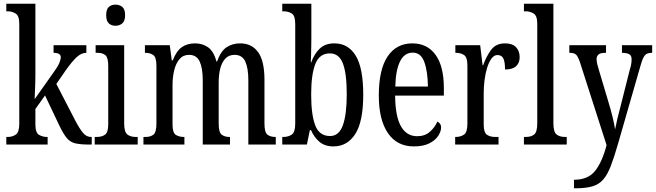

<svg xmlns="http://www.w3.org/2000/svg" viewBox="-20 -780 3539 1036"><path d="M14 0V-41H22Q46 -41 65 -53.5Q84 -66 84 -113V-651Q84 -695 64.5 -707Q45 -719 22 -719H14V-760H171V-375Q171 -362 170.5 -341Q170 -320 169 -298.5Q168 -277 167.5 -262Q167 -247 167 -245L266 -385Q292 -420 300 -440Q308 -460 308 -471Q308 -495 269 -495V-536H446V-495Q418 -495 392 -470Q366 -445 335 -401L284 -327L388 -126Q409 -86 427.5 -63.5Q446 -41 471 -41H475V0H463Q414 0 386.5 -6.5Q359 -13 340.5 -35Q322 -57 300 -103L223 -265L171 -192V-108Q171 -64 190.5 -52.5Q210 -41 233 -41H237V0Z M603 -641Q581 -641 567 -654Q553 -667 553 -698Q553 -730 567 -742.5Q581 -755 603 -755Q625 -755 640 -742.5Q655 -730 655 -698Q655 -667 640 -654Q625 -641 603 -641ZM491 0V-41H501Q530 -41 547 -53.5Q564 -66 564 -110V-425Q564 -469 549 -482Q534 -495 506 -495H496V-536H650V-115Q650 -68 667 -54.5Q684 -41 713 -41H723V0Z M754 0V-41H766Q792 -41 808 -53.5Q824 -66 824 -113V-426Q824 -471 807 -483Q790 -495 764 -495H762V-536H896L907 -454H912Q932 -505 961 -525.5Q990 -546 1033 -546Q1072 -546 1102.5 -525Q1133 -504 1148 -448H1151Q1171 -504 1202.5 -525Q1234 -546 1276 -546Q1338 -546 1372.5 -499Q1407 -452 1407 -349V-113Q1407 -66 1423 -53.5Q1439 -41 1466 -41H1468V0H1320V-347Q1320 -412 1303.5 -448Q1287 -484 1246 -484Q1214 -484 1195 -463Q1176 -442 1168 -408.5Q1160 -375 1160 -335V-113Q1160 -66 1176 -53.5Q1192 -41 1218 -41H1221V0H1074V-347Q1074 -412 1057.5 -448Q1041 -484 1000 -484Q968 -484 948.5 -461Q929 -438 920 -401Q911 -364 911 -321V-108Q911 -63 929 -52Q947 -41 973 -41H975V0Z M1779 10Q1733 10 1704 -14.5Q1675 -39 1658 -78H1652L1636 0H1503V-41H1509Q1535 -41 1554 -53.5Q1573 -66 1573 -113V-651Q1573 -696 1554 -707.5Q1535 -719 1509 -719H1503V-760H1660V-575Q1660 -557 1659.5 -532Q1659 -507 1658.5 -483Q1658 -459 1657 -443H1659Q1676 -490 1705.5 -518Q1735 -546 1784 -546Q1859 -546 1899.5 -479.5Q1940 -413 1940 -269Q1940 -124 1897 -57Q1854 10 1779 10ZM1761 -46Q1809 -46 1830 -104Q1851 -162 1851 -271Q1851 -384 1830 -438Q1809 -492 1760 -492Q1704 -492 1681.5 -435Q1659 -378 1659 -270Q1659 -161 1681 -103.5Q1703 -46 1761 -46Z M2213 10Q2122 10 2073 -62Q2024 -134 2024 -264Q2024 -405 2071.5 -475.5Q2119 -546 2205 -546Q2285 -546 2330 -484.5Q2375 -423 2375 -304V-264H2112Q2113 -152 2143.5 -98.5Q2174 -45 2231 -45Q2272 -45 2299 -68.5Q2326 -92 2340 -124Q2348 -120 2354 -112.5Q2360 -105 2360 -91Q2360 -71 2344.5 -47Q2329 -23 2296.5 -6.5Q2264 10 2213 10ZM2289 -313Q2288 -395 2269.5 -445.5Q2251 -496 2207 -496Q2162 -496 2138.5 -448.5Q2115 -401 2113 -313Z M2436 0V-41H2439Q2465 -41 2483.5 -53.5Q2502 -66 2502 -113V-427Q2502 -471 2484 -483Q2466 -495 2440 -495H2437V-536H2571L2584 -428H2587Q2604 -476 2630 -511Q2656 -546 2705 -546Q2745 -546 2764.5 -525.5Q2784 -505 2784 -471Q2784 -441 2765 -423Q2746 -405 2705 -405Q2705 -446 2696 -464.5Q2687 -483 2664 -483Q2646 -483 2632 -464Q2618 -445 2608.5 -414.5Q2599 -384 2594.5 -347.5Q2590 -311 2590 -276V-108Q2590 -64 2608 -52.5Q2626 -41 2651 -41H2670V0Z M2807 0V-41H2817Q2846 -41 2862.5 -54.5Q2879 -68 2879 -115V-651Q2879 -695 2859.5 -707Q2840 -719 2817 -719H2807V-760H2966V-115Q2966 -68 2983 -54.5Q3000 -41 3029 -41H3038V0Z M3077 190Q3154 190 3192 141Q3230 92 3253 3L3110 -442Q3099 -475 3088.5 -485Q3078 -495 3055 -495H3052V-536H3250V-495H3247Q3219 -495 3209 -485.5Q3199 -476 3199 -462Q3199 -449 3203 -432.5Q3207 -416 3214 -394L3262 -233Q3277 -184 3286 -146Q3295 -108 3299 -82Q3309 -135 3328 -205L3378 -403Q3383 -418 3385.5 -432Q3388 -446 3388 -460Q3388 -480 3376 -487Q3364 -494 3339 -495H3336V-536H3499V-495H3497Q3482 -495 3471.5 -490.5Q3461 -486 3452.5 -470.5Q3444 -455 3435 -422L3315 -5Q3294 68 3276 115Q3258 162 3235 188.5Q3212 215 3176.5 225.5Q3141 236 3086 236H3077Z"/></svg>

Font: Noto Serif Thai ExtraCondensed
Style: Regular
Weight: 400
Width: 2
Designer: Monotype Design Team
Foundry: Monotype Imaging Inc.
Version: Version 2.002; ttfautohint (v1.8.4.7-5d5b)